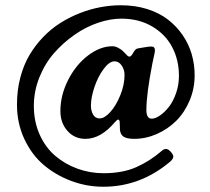

<svg xmlns="http://www.w3.org/2000/svg" viewBox="-20 -606 804 734"><path d="M44.9 -206.1Q44.9 -260.7 57.6 -309.3Q70.3 -357.9 92.8 -395.8Q115.2 -433.6 145.8 -465.1Q176.3 -496.6 211.7 -518.8Q247.1 -541 286.1 -556.2Q325.2 -571.3 364.3 -578.6Q403.3 -585.9 441.9 -585.9Q496.6 -585.9 543 -571.3Q589.4 -556.6 622.3 -531Q655.3 -505.4 678.5 -471.4Q701.7 -437.5 712.9 -398.7Q724.1 -359.9 724.1 -318.4Q724.1 -267.1 704.8 -221.4Q685.5 -175.8 653.6 -144Q621.6 -112.3 579.6 -93.8Q537.6 -75.2 493.2 -75.2Q464.8 -75.2 452.4 -83.5Q439.9 -91.8 438.5 -110.8Q438.5 -114.3 438.2 -124.5Q438 -134.8 437.5 -140.1Q436.5 -148.9 431.6 -148.9Q428.2 -148.9 418.5 -138.2Q365.2 -75.2 306.6 -75.2Q264.6 -75.2 237.8 -105.7Q210.9 -136.2 210.9 -181.2Q210.9 -242.2 240.5 -300.3Q270 -358.4 316.4 -393.8Q362.8 -429.2 410.2 -429.2Q420.9 -429.2 432.4 -422.9Q443.8 -416.5 449.2 -411.4Q454.6 -406.2 463.9 -396.5Q469.2 -389.6 475.6 -389.6Q481 -389.6 488.8 -403.3Q497.1 -419.4 506.8 -420.9Q513.2 -421.9 531.2 -425Q549.3 -428.2 558.1 -428.2Q572.3 -428.2 572.3 -414.1Q572.3 -409.2 571 -403.1Q569.8 -397 567.1 -384.8Q564.5 -372.6 562.5 -363.3Q539.6 -245.6 539.6 -185.5Q539.6 -152.3 560.1 -152.3Q574.2 -152.3 592 -164.8Q609.9 -177.2 626 -197.8Q642.1 -218.3 653.1 -250Q664.1 -281.7 664.1 -315.9Q664.1 -376 638.7 -425Q613.3 -474.1 562.5 -504.4Q511.7 -534.7 443.8 -534.7Q401.9 -534.7 355.2 -519Q308.6 -503.4 265.1 -473.1Q221.7 -442.9 186.8 -403.1Q151.9 -363.3 130.6 -310.3Q109.4 -257.3 109.4 -201.2Q109.4 -141.1 131.6 -91.6Q153.8 -42 191.2 -10.3Q228.5 21.5 276.1 38.8Q323.7 56.2 376 56.2Q448.7 56.2 501 33Q553.2 9.8 597.2 -28.3Q606.4 -36.6 614.3 -36.6Q623 -36.6 632.8 -25.6Q642.6 -14.6 642.6 -7.3Q642.6 2 627.4 14.6Q514.6 107.9 375.5 107.9Q311.5 107.9 252.2 85.7Q192.9 63.5 146.7 24.2Q100.6 -15.1 72.8 -75.2Q44.9 -135.3 44.9 -206.1ZM418 -371.6Q397.9 -371.6 376.2 -342.3Q354.5 -313 341.1 -273.2Q327.6 -233.4 327.6 -202.1Q327.6 -182.6 335.9 -168Q344.2 -153.3 360.8 -153.3Q379.9 -153.3 402.1 -178.2Q424.3 -203.1 440.2 -242.7Q456.1 -282.2 456.1 -319.3Q456.1 -339.8 445.1 -355.7Q434.1 -371.6 418 -371.6Z"/></svg>

Font: Cooper*
Style: Bold Italic
Weight: 700
Italic angle: -7°
Designer: Owen Earl
Foundry: indestructible type*
Version: Version 0.001